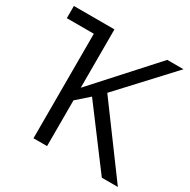

<svg xmlns="http://www.w3.org/2000/svg" viewBox="-160 -866 1008 1017"><g transform="rotate(30 344.5 -357.0)"><path d="M7.8 -713.9H255.9V-356.9L579.1 -713.9H678.2L391.1 -403.8L689 0H590.8L331.1 -346.2L255.9 -279.8V0H172.9V-639.2H7.8Z"/></g></svg>

Font: OpenSans
Style: Regular
Weight: 400
Foundry: Ascender Corporation
Version: Version 1.10